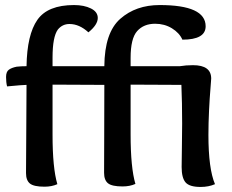

<svg xmlns="http://www.w3.org/2000/svg" viewBox="-20 -736 918 760"><path d="M393 -400 188 -401V-203Q188 -71 207 -7Q185 3 156 3Q114 3 98.5 -9.5Q83 -22 83 -51Q83 -105 84 -217.5Q85 -330 85 -400Q71 -400 8 -394Q4 -410 4 -431Q4 -452 15 -460Q26 -468 46 -472Q64 -474 85 -474Q87 -599 128 -657.5Q169 -716 273 -716Q313 -716 340 -702.5Q367 -689 367 -665Q367 -638 330 -608Q294 -641 255 -641Q227 -641 209 -619Q188 -590 188 -508V-474H393Q394 -607 456 -661.5Q518 -716 612 -716Q794 -716 794 -632Q794 -579 702 -579Q690 -606 660.5 -624Q631 -642 594 -642Q549 -642 523 -613Q497 -584 497 -507V-474H692Q716 -478 744 -478Q816 -478 816 -425Q816 -419 813 -384.5Q810 -350 807.5 -299Q805 -248 805 -202Q805 -68 831 -7Q806 4 774 4Q730 4 714.5 -14Q699 -32 699 -75Q699 -91 700 -152.5Q701 -214 701 -247Q701 -330 698 -400L497 -401V-204Q497 -72 516 -8Q494 2 465 2Q423 2 407.5 -10.5Q392 -23 392 -52Q392 -76 392.5 -196Q393 -316 393 -400Z"/></svg>

Font: Overlock
Style: Bold
Weight: 700
Designer: Dario Muhafara
Foundry: Dario Manuel Muhafara
Version: Version 1.001